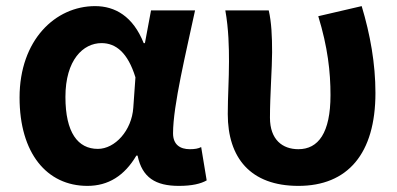

<svg xmlns="http://www.w3.org/2000/svg" viewBox="-20 -594 1300 628"><path d="M266 14C334 14 387 -19 426 -85H430C445 -13 489 14 565 14C608 14 637 7 656 -4L638 -113C629 -108 617 -106 601 -106C569 -106 546 -121 546 -158C546 -249 589 -424 618 -560H474L454 -453H450C415 -541 356 -574 291 -574C161 -574 44 -463 44 -275C44 -93 133 14 266 14ZM300 -107C235 -107 194 -160 194 -277C194 -398 252 -453 312 -453C359 -453 398 -422 423 -341L416 -242C411 -167 356 -107 300 -107Z M956 14C1117 14 1208 -91 1208 -290C1208 -386 1191 -481 1163 -574L1021 -541C1052 -440 1061 -359 1061 -283C1061 -159 1021 -106 956 -106C904 -106 863 -137 863 -209C863 -282 870 -373 870 -423C870 -475 868 -521 859 -560H717C728 -499 729 -437 729 -393C729 -333 725 -278 725 -221C725 -78 799 14 956 14Z"/></svg>

Font: Spoqa Han Sans Neo Bold
Style: Bold
Weight: 700
Designer: [Spoqa Han Sans Neo] Dong-huui Kim  Younghwa Kang  Yujin Lee  [Noto Sans] Ryoko NISHIZUKA  (kana & ideographs); Paul D. 
Foundry: Spoqa (http://www.spoqa-han-sans.com)
Version: Version 1.100;hotconv 1.0.109;makeotfexe 2.5.65596